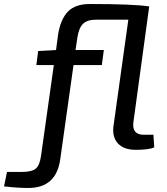

<svg xmlns="http://www.w3.org/2000/svg" viewBox="-138 -737 832 956"><path d="M626 -66 630 -3Q603 9 538 9Q479 9 449.5 -22.5Q420 -54 427 -109L501 -639H344Q298 -640 276 -619Q254 -598 247 -548L238 -488H379L369 -413H228L162 56Q142 199 3 199Q-51 199 -118 191L-103 119H-28Q19 119 39 103.5Q59 88 66 41L130 -413H43L52 -483L141 -488L151 -563Q163 -641 200.5 -679.5Q238 -718 313 -717Q526 -717 605 -705L526 -127Q519 -66 578 -66Z"/></svg>

Font: Exo 2.0 Medium
Style: Italic
Weight: 500
Italic angle: -8°
Designer: Natanael Gama
Version: Version 1.001;PS 001.001;hotconv 1.0.70;makeotf.lib2.5.58329